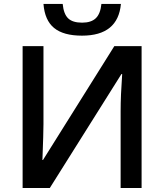

<svg xmlns="http://www.w3.org/2000/svg" viewBox="-20 -946 829 966"><path d="M93.8 -713.9H198.7V-321.3Q198.7 -278.3 193.4 -141.1H196.3L555.2 -713.9H692.4V0H586.9V-387.2Q586.9 -464.4 594.7 -573.2H590.8L230.5 0H93.8ZM198.7 -926.3H295.4Q300.3 -875.5 322.8 -853.8Q345.2 -832 393.1 -832Q439 -832 462.2 -854.5Q485.4 -877 490.2 -926.3H588.4Q573.7 -766.6 392.6 -766.6Q299.3 -766.6 252.2 -805.2Q205.1 -843.8 198.7 -926.3Z"/></svg>

Font: Viking Open Sans Light
Style: Bold
Weight: 600
Foundry: Ascender Corporation
Version: Version 2.001